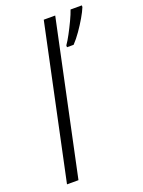

<svg xmlns="http://www.w3.org/2000/svg" viewBox="-145 -829 668 897"><g transform="rotate(-20 189.5 -381.0)"><path d="M247 -611Q259 -628 273.5 -655Q288 -682 302 -711.5Q316 -741 323 -762H379V-754Q371 -734 355 -706.5Q339 -679 319.5 -651Q300 -623 280 -602H247ZM28 0 189 -760H246L85 0Z"/></g></svg>

Font: Noto Sans Display Light
Style: Italic
Weight: 300
Italic angle: -12°
Designer: Monotype Design Team
Foundry: Monotype Imaging Inc.
Version: Version 2.003